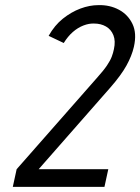

<svg xmlns="http://www.w3.org/2000/svg" viewBox="-20 -730 548 750"><path d="M170 -590 229 -562Q245 -588 264.5 -605Q284 -622 306 -630.5Q328 -639 348 -638Q374 -638 394 -626.5Q414 -615 423 -592.5Q432 -570 425 -538Q422 -523 416.5 -508.5Q411 -494 398 -474.5Q385 -455 358 -425L45 -69L30 0H388L403 -69H131L411 -388Q453 -436 474 -474Q495 -512 503 -547Q515 -600 497.5 -636.5Q480 -673 444.5 -692Q409 -711 365 -710Q330 -710 294 -696.5Q258 -683 225.5 -657Q193 -631 170 -590Z"/></svg>

Font: Advent Pro Medium
Style: Italic
Weight: 500
Italic angle: -12°
Version: Version 3.000